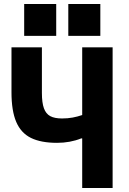

<svg xmlns="http://www.w3.org/2000/svg" viewBox="-20 -933 640 953"><path d="M388 -246H383Q328 -224 263 -224Q183 -224 133.5 -248.5Q84 -273 60.5 -328Q37 -383 37 -475V-698H188V-471Q188 -423 198 -395.5Q208 -368 229.5 -356.5Q251 -345 288 -345Q316 -345 340.5 -349.5Q365 -354 388 -362V-698H539V0H388ZM478 -913V-755H319V-913ZM259 -913V-755H100V-913Z"/></svg>

Font: iA Writer Quattro V
Style: Regular
Weight: 400
Designer: Mike Abbink, Paul van der Laan, Pieter van Rosmalen, Oliver Reichenstein
Foundry: Information Architects Inc.
Version: Version 2.000